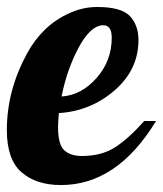

<svg xmlns="http://www.w3.org/2000/svg" viewBox="-33 -529 471 555"><path d="M418 -179.2Q305.7 5.9 143.1 5.9Q71.8 5.9 29.3 -31Q-13.2 -67.9 -13.2 -152.8Q-13.2 -267.1 44.9 -374Q89.4 -455.6 166 -490.2Q205.6 -508.8 248 -508.8Q317.4 -508.8 342.3 -482.7Q367.2 -456.5 367.2 -413.1Q367.2 -327.6 298.3 -267.8Q229.5 -208 137.2 -202.1Q134.8 -173.8 134.8 -162.1Q134.8 -110.8 152.8 -94.5Q170.9 -78.1 203.6 -78.1Q261.2 -78.1 300.5 -103.8Q339.8 -129.4 383.8 -179.2ZM290 -419.9Q290 -456.1 265.1 -456.1Q228.5 -455.1 194.3 -391.4Q160.2 -327.6 145 -250Q202.6 -253.9 246.3 -303.7Q290 -353.5 290 -419.9Z"/></svg>

Font: UVF Lobster12
Style: Regular
Weight: 400
Designer: Pablo Impallari
Foundry: Pablo Impallari. www.impallari.com
Version: Version 1.004